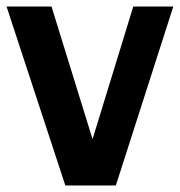

<svg xmlns="http://www.w3.org/2000/svg" viewBox="-20 -565 548 585"><path d="M179 0H333L508 -545H386L262 -141L137 -545H0Z"/></svg>

Font: Ronzino
Style: Bold
Weight: 700
Designer: Nunzio Mazzaferro
Foundry: Collletttivo
Version: Version 1.000;Glyphs 3.3 (3337)